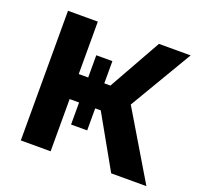

<svg xmlns="http://www.w3.org/2000/svg" viewBox="-122 -837 1019 974"><g transform="rotate(20 387.5 -350.0)"><path d="M414 -282H384V-163H297V-282H246V0H85V-700H246V-417H297V-537H384V-417H417L576 -700H747L547 -362L763 0H573Z"/></g></svg>

Font: APTA Sans Regular
Style: Bold Italic
Weight: 700
Version: Version 7.200